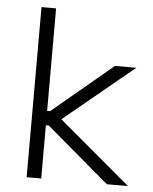

<svg xmlns="http://www.w3.org/2000/svg" viewBox="-51 -743 629 787"><g transform="rotate(5 263.5 -350.0)"><path d="M88 0H148V-219H160L418 0H505L209 -249L497 -486H409L160 -278H148V-700H88Z"/></g></svg>

Font: Meta Space Icons Icons
Style: Regular
Weight: 400
Designer: Meta Pool / Florian Karsten
Foundry: Meta Pool / Florian Karsten
Version: Version 2.000;Glyphs 3.2 (3187)